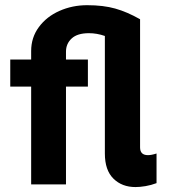

<svg xmlns="http://www.w3.org/2000/svg" viewBox="-20 -728 666 758"><path d="M394 -122V-586Q362.5 -597 331 -597Q285.5 -597 263 -576.2Q240.5 -555.5 240.5 -524V-493H327V-386H240.5V0H103V-386H20.5V-493H103V-526.5Q103 -580 133.5 -621.2Q164 -662.5 214.8 -685Q265.5 -707.5 324 -707.5Q388 -707.5 435 -694.2Q482 -681 533 -652V-146Q533 -115.5 564 -115.5Q578 -115.5 598 -122V-5Q577 3 554.5 6.8Q532 10.5 515 10.5Q461.5 10.5 427.8 -22.8Q394 -56 394 -122Z"/></svg>

Font: HK Grotesk ExtraBold
Style: Regular
Weight: 800
Designer: Alfredo Marco Pradil
Foundry: Hanken Design Co.
Version: Version 3.001